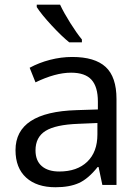

<svg xmlns="http://www.w3.org/2000/svg" viewBox="-20 -786 596 816"><path d="M415 0 398.9 -76.2H395Q355 -25.9 315.2 -8.1Q275.4 9.8 215.8 9.8Q136.2 9.8 91.1 -31.2Q45.9 -72.3 45.9 -147.9Q45.9 -310.1 305.2 -317.9L396 -320.8V-354Q396 -417 368.9 -447Q341.8 -477.1 282.2 -477.1Q215.3 -477.1 130.9 -436L106 -498Q145.5 -519.5 192.6 -531.7Q239.7 -543.9 287.1 -543.9Q382.8 -543.9 429 -501.5Q475.1 -459 475.1 -365.2V0ZM231.9 -57.1Q307.6 -57.1 350.8 -98.6Q394 -140.1 394 -214.8V-263.2L313 -259.8Q216.3 -256.3 173.6 -229.7Q130.9 -203.1 130.9 -147Q130.9 -103 157.5 -80.1Q184.1 -57.1 231.9 -57.1ZM328.1 -606H274.4Q242.7 -631.3 199.2 -678.2Q155.8 -725.1 136.2 -755.9V-766.1H235.4Q251 -732.4 278.8 -688.2Q306.6 -644 328.1 -618.2Z"/></svg>

Font: f08745844
Style: Regular
Weight: 400
Foundry: Ascender Corporation
Version: Version 1.10